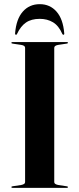

<svg xmlns="http://www.w3.org/2000/svg" viewBox="-20 -902 381 922"><path d="M240.5 -27.5Q240.5 -22 245.5 -18.8Q250.5 -15.5 260 -13.5L300 -7.5Q306.5 -6.5 306.5 -3.5Q306.5 -2 305.2 -1Q304 0 301.5 0H39.5Q37 0 35.8 -1Q34.5 -2 34.5 -3.5Q34.5 -6.5 40.5 -7.5L81 -13.5Q91 -15.5 95.8 -18.8Q100.5 -22 100.5 -27.5V-672.5Q100.5 -678 95.8 -681.5Q91 -685 81 -686.5L40.5 -692.5Q34.5 -693.5 34.5 -696.5Q34.5 -698 35.8 -699Q37 -700 39.5 -700H301.5Q304 -700 305.2 -699Q306.5 -698 306.5 -696.5Q306.5 -693.5 300 -692.5L260 -686.5Q250.5 -685 245.5 -681.5Q240.5 -678 240.5 -672.5ZM171 -811.5Q130.5 -811.5 104.8 -793.8Q79 -776 62 -739.5Q61 -737 59.8 -736Q58.5 -735 57 -735Q55 -735 53.5 -736.8Q52 -738.5 52.5 -742Q58 -810.5 89.5 -846.2Q121 -882 171 -882Q220 -882 251.5 -846.2Q283 -810.5 288.5 -742Q289 -738.5 287.8 -736.8Q286.5 -735 284.5 -735Q283 -735 281.5 -736Q280 -737 279 -739.5Q262 -778.5 234.5 -795Q207 -811.5 171 -811.5Z"/></svg>

Font: Fraunces 120pt SemiBold
Style: Regular
Weight: 600
Version: Version 1.000;[b76b70a41]